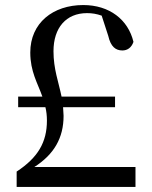

<svg xmlns="http://www.w3.org/2000/svg" viewBox="-20 -741 601 761"><path d="M46 0H517V-79H116C194 -129 232 -194 232 -282L230 -316H436V-358H224C212 -417 192 -467 192 -538C192 -631 242 -689 325 -689C345 -689 363 -686 383 -679L409 -599C419 -555 439 -541 465 -541C485 -541 501 -552 509 -575C488 -663 414 -721 310 -721C190 -721 100 -650 100 -533C100 -457 129 -412 148 -358H52V-316H160C164 -300 166 -282 166 -263C166 -177 130 -116 46 -61Z"/></svg>

Font: Noto Serif HK Medium
Style: Regular
Weight: 500
Designer: Ryoko NISHIZUKA 西塚涼子 (kana & ideographs); Frank Grießhammer (Latin, Greek & Cyrillic); Wenlong ZHANG 张文龙 (bopomofo); San
Foundry: Adobe
Version: Version 2.001;hotconv 1.1.0;makeotfexe 2.6.0